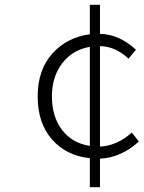

<svg xmlns="http://www.w3.org/2000/svg" viewBox="-20 -743 595 795"><path d="M352 -139V-549Q281 -537 238 -481.5Q195 -426 195 -344Q195 -260 237 -205Q279 -150 352 -139ZM526 -194 555 -157Q481 -90 394 -86V32H352V-88Q255 -98 195.5 -165.5Q136 -233 136 -344Q136 -454 197 -521.5Q258 -589 352 -601V-723H394V-603Q474 -601 543 -537L512 -500Q458 -551 394 -552V-136Q463 -139 526 -194Z"/></svg>

Font: NotoSansHansLight
Style: Regular
Weight: 300
Designer: Ryoko NISHIZUKA  (kana & ideographs); Paul D. Hunt (Latin, Greek & Cyrillic); Wenlong ZHANG  (bopomofo); Sandoll Communi
Foundry: Adobe Systems Incorporated
Version: Version 1.00;December 8, 2021;FontCreator 13.0.0.2675 64-bit